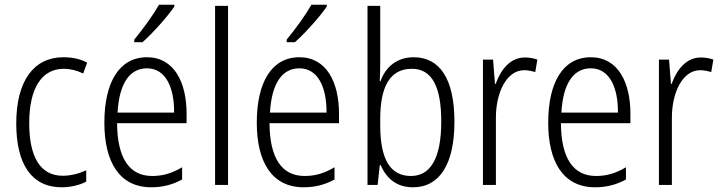

<svg xmlns="http://www.w3.org/2000/svg" viewBox="-20 -785 3059 815"><path d="M242 10C279 10 318 1 346 -14V-62C315 -48 281 -39 246 -39C148 -39 104 -124 104 -262C104 -412 158 -493 251 -493C278 -493 307 -486 333 -473L350 -519C323 -534 289 -542 249 -542C123 -542 49 -441 49 -261C49 -88 114 10 242 10Z M720 -757V-765H655C628 -718 590 -666 550 -617V-606H585C628 -644 690 -713 720 -757ZM604 -542C485 -542 423 -434 423 -264C423 -99 486 10 622 10C673 10 714 -2 753 -23V-75C709 -49 671 -38 626 -38C528 -38 478 -115 477 -262H772V-303C772 -434 720 -542 604 -542ZM604 -495C684 -495 720 -412 719 -307H479C486 -432 531 -495 604 -495Z M948 0V-760H893V0Z M1367 -757V-765H1302C1275 -718 1237 -666 1197 -617V-606H1232C1275 -644 1337 -713 1367 -757ZM1251 -542C1132 -542 1070 -434 1070 -264C1070 -99 1133 10 1269 10C1320 10 1361 -2 1400 -23V-75C1356 -49 1318 -38 1273 -38C1175 -38 1125 -115 1124 -262H1419V-303C1419 -434 1367 -542 1251 -542ZM1251 -495C1331 -495 1367 -412 1366 -307H1126C1133 -432 1178 -495 1251 -495Z M1594 -523V-760H1540V0H1583L1592 -84H1596C1621 -26 1665 10 1733 10C1847 10 1909 -90 1909 -268C1909 -448 1848 -542 1736 -542C1666 -542 1617 -502 1595 -440H1592C1593 -465 1594 -497 1594 -523ZM1728 -493C1814 -493 1853 -417 1853 -269C1853 -114 1808 -38 1724 -38C1638 -38 1594 -107 1594 -252V-280C1594 -410 1631 -493 1728 -493Z M2208 -541C2144 -541 2105 -487 2084 -429H2081L2073 -532H2030V0H2085V-282C2084 -391 2130 -487 2205 -487C2222 -487 2239 -483 2252 -479L2261 -532C2245 -538 2226 -541 2208 -541Z M2488 -542C2369 -542 2307 -434 2307 -264C2307 -99 2370 10 2506 10C2557 10 2598 -2 2637 -23V-75C2593 -49 2555 -38 2510 -38C2412 -38 2362 -115 2361 -262H2656V-303C2656 -434 2604 -542 2488 -542ZM2488 -495C2568 -495 2604 -412 2603 -307H2363C2370 -432 2415 -495 2488 -495Z M2955 -541C2891 -541 2852 -487 2831 -429H2828L2820 -532H2777V0H2832V-282C2831 -391 2877 -487 2952 -487C2969 -487 2986 -483 2999 -479L3008 -532C2992 -538 2973 -541 2955 -541Z"/></svg>

Font: Noto Sans Thai Cond Light
Style: Regular
Weight: 300
Width: 3
Designer: Monotype Design Team
Foundry: Monotype Imaging Inc.
Version: Version 2.002